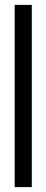

<svg xmlns="http://www.w3.org/2000/svg" viewBox="-20 -765 190 785"><path d="M40 0V-745H110V0Z"/></svg>

Font: Exetegue
Style: Regular
Weight: 400
Designer: Fábio Duarte Martins
Foundry: Fábio Duarte Martins
Version: Version 0.001